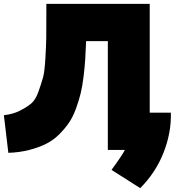

<svg xmlns="http://www.w3.org/2000/svg" viewBox="-43 -743 901 990"><path d="M513 -531H401Q399 -478 396.5 -438.5Q394 -399 388 -349Q382 -299 373 -262Q364 -225 348.5 -182.5Q333 -140 312.5 -110Q292 -80 262 -50Q232 -20 195 -1.5Q158 17 108.5 30Q59 43 0 45L-23 -149Q23 -154 58 -171.5Q93 -189 116.5 -208Q140 -227 155.5 -271Q171 -315 179 -344Q187 -373 191 -441.5Q195 -510 195.5 -548Q196 -586 196 -675Q196 -707 196 -723H729V-162H838Q841 -60 800.5 43.5Q760 147 680 227L532 133Q587 58 601 30H513Z"/></svg>

Font: Repo
Style: ExtraBlack
Weight: 1000
Designer: Stefan Peev
Foundry: Context Ltd
Version: Version 001.000